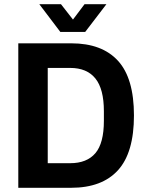

<svg xmlns="http://www.w3.org/2000/svg" viewBox="-20 -893 698 913"><path d="M167 -873H270L327 -800L382 -873H486L385 -741H267ZM67 0V-687H319Q465 -687 541 -604Q617 -521 617 -344Q617 -167 541 -83.5Q465 0 318 0ZM207 -117H314Q393 -117 433.5 -164.5Q474 -212 474 -319V-364Q474 -470 433.5 -520Q393 -570 314 -570H207Z"/></svg>

Font: Archivo SemiCondensed
Style: Bold
Weight: 680
Width: 4
Designer: Hector Gatti
Foundry: Omnibus-Type
Version: Version 2.001; ttfautohint (v1.8.3)